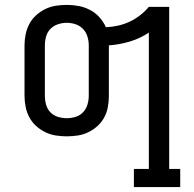

<svg xmlns="http://www.w3.org/2000/svg" viewBox="-20 -548 790 783"><path d="M526 215V141H587V-415Q551 -391 509 -378.5Q467 -366 424 -363V-158Q424 -135 420 -112.5Q416 -90 405.5 -70Q395 -50 378 -34.5Q361 -19 340.5 -9Q320 1 297.5 4.5Q275 8 252 8Q230 8 207.5 4.5Q185 1 164.5 -9Q144 -19 127 -34.5Q110 -50 99.5 -70Q89 -90 84.5 -112.5Q80 -135 80 -158V-363Q80 -385 84.5 -407.5Q89 -430 99.5 -450Q110 -470 127 -485.5Q144 -501 164.5 -511Q185 -521 207.5 -524.5Q230 -528 252 -528Q277 -528 301 -523.5Q325 -519 347 -507.5Q369 -496 385.5 -477.5Q402 -459 412 -437Q437 -438 461.5 -443.5Q486 -449 508.5 -459.5Q531 -470 551 -485.5Q571 -501 587 -520H670V141H715V215ZM252 -66Q271 -66 288.5 -71.5Q306 -77 318.5 -90Q331 -103 336.5 -121Q342 -139 342 -158V-363Q342 -381 336.5 -399Q331 -417 318.5 -430Q306 -443 288.5 -449Q271 -455 252 -455Q234 -455 216 -449Q198 -443 185.5 -430Q173 -417 168 -399Q163 -381 163 -363V-158Q163 -139 168 -121Q173 -103 185.5 -90Q198 -77 216 -71.5Q234 -66 252 -66Z"/></svg>

Font: Iosevka Plex Etoile
Style: Regular
Weight: 400
Designer: Belleve Invis
Foundry: Belleve Invis
Version: Version 25.1.1; ttfautohint (v1.8.4)